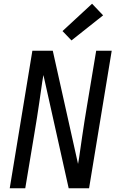

<svg xmlns="http://www.w3.org/2000/svg" viewBox="-20 -1006 640 1026"><path d="M32 0 153 -735H262L397 -130Q399 -138 400 -147Q401 -156 403 -165L419 -276Q425 -317 431.5 -358.5Q438 -400 445 -441L494 -735H577L456 0H347L219 -574L212 -605Q210 -597 209 -588Q208 -579 206 -570L190 -459Q184 -418 177.5 -376.5Q171 -335 164 -294L115 0ZM362 -790 314 -840 472 -986 531 -924Z"/></svg>

Font: Iosevka Curly Extended
Style: Italic
Weight: 400
Width: 7
Italic angle: -9°
Monospace: yes
Designer: Belleve Invis
Foundry: Belleve Invis
Version: Version 11.1.0; ttfautohint (v1.8.3)